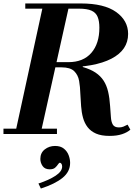

<svg xmlns="http://www.w3.org/2000/svg" viewBox="-21 -774 773 1109"><path d="M66 0 230 -754H381L213 0ZM-1 0V-31H308V0ZM612 11Q564 11 533.5 -2.5Q503 -16 485 -39.5Q467 -63 458.5 -94Q450 -125 447.5 -160.5Q445 -196 443 -233Q442 -272 436 -306.5Q430 -341 407.5 -363Q385 -385 334 -385L457 -391V-387Q502 -374 531 -354.5Q560 -335 577.5 -308Q595 -281 603.5 -244.5Q612 -208 615 -161Q618 -127 619.5 -99Q621 -71 630.5 -54.5Q640 -38 666 -38Q680 -38 691.5 -42.5Q703 -47 716 -54L732 -25Q714 -9 684 1Q654 11 612 11ZM182 -385V-415H374Q460 -415 506.5 -468.5Q553 -522 553 -614Q553 -652 543 -676.5Q533 -701 507.5 -712.5Q482 -724 434 -724H125V-754H446Q581 -754 650 -704.5Q719 -655 719 -578Q719 -485 622.5 -435Q526 -385 346 -385ZM215 315 201 286Q262 266 300 241Q338 216 338 188Q338 177 333.5 171.5Q329 166 325 166Q320 166 314 175.5Q308 185 297.5 194.5Q287 204 266 204Q238 204 225 185Q212 166 212 144Q212 109 237.5 89Q263 69 297 69Q329 69 348 84.5Q367 100 375.5 122.5Q384 145 384 167Q384 218 340 253.5Q296 289 215 315Z"/></svg>

Font: Libre Bodoni
Style: Bold Italic
Weight: 700
Italic angle: -13°
Version: Version 2.005;gftools[0.9.23]